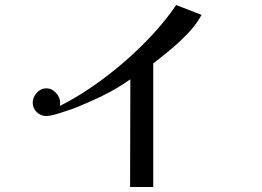

<svg xmlns="http://www.w3.org/2000/svg" viewBox="-20 -743 1040 763"><path d="M781 -684Q762 -648 729 -613Q696 -578 659 -547Q622 -516 589 -491V0H497L498 -428Q446 -391 387.5 -362.5Q329 -334 270 -311Q257 -307 237 -300Q217 -293 197 -287.5Q177 -282 164 -282Q142 -282 126 -297.5Q110 -313 110 -335Q110 -356 126 -374Q142 -392 164 -392Q186 -392 202.5 -374Q219 -356 219 -335Q219 -332 218.5 -328.5Q218 -325 218 -322Q280 -353 345 -397.5Q410 -442 472 -495.5Q534 -549 587.5 -607Q641 -665 680 -723Z"/></svg>

Font: Kaisei Decol
Style: Regular
Weight: 400
Designer: Font-Kai, 金井和夫
Foundry: KAZUO KANAI
Version: Version 5.003